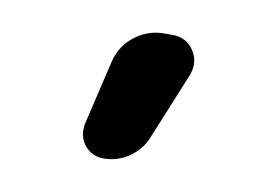

<svg xmlns="http://www.w3.org/2000/svg" viewBox="-45 -614 590 425"><g transform="rotate(10 250.0 -402.0)"><path d="M209 -253.9Q182.6 -253.9 166 -274.4Q154.3 -290 154.3 -307.6Q154.3 -314.5 155.3 -321.3L189.5 -466.8Q198.2 -503.9 227.5 -526.9Q256.8 -549.8 293.9 -549.8H312.5Q343.8 -549.8 360.4 -524.4Q370.1 -509.8 370.1 -493.2Q370.1 -482.4 366.2 -470.7L303.7 -318.4Q292 -289.1 266.1 -271.5Q240.2 -253.9 209 -253.9Z"/></g></svg>

Font: Rounded-X Mgen+ 1mn bold
Style: Bold
Weight: 700
Designer: [Source Han Sans]
Ryoko NISHIZUKA  (kana & ideographs); Paul D. Hunt (Latin, Greek & Cyrillic); Wenlong ZHANG  (bopomofo
Version: Version 1.059.20150602